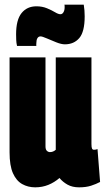

<svg xmlns="http://www.w3.org/2000/svg" viewBox="-20 -793 450 823"><path d="M131 10Q100 10 75 -4Q50 -18 35.5 -50.5Q21 -83 21 -140V-547H175V-166Q175 -152 181 -146.5Q187 -141 194 -141Q208 -141 219 -151V-547H372V-176Q372 -161 374.5 -156Q377 -151 383 -151Q391 -151 398 -154L409 -13Q392 -4 370.5 3Q349 10 319 10Q290 10 269.5 -1.5Q249 -13 235 -30Q213 -11 187 -0.5Q161 10 131 10ZM53 -596Q50 -609 49.5 -622Q49 -635 49 -646Q49 -708 72.5 -737Q96 -766 136 -766Q161 -766 181.5 -757.5Q202 -749 216 -740.5Q230 -732 239 -732Q247 -732 252 -740.5Q257 -749 257 -760Q257 -762 257 -766.5Q257 -771 256 -773H339Q343 -749 343 -723Q343 -657 320 -630Q297 -603 258 -603Q243 -603 221.5 -611.5Q200 -620 180.5 -628.5Q161 -637 154 -637Q145 -637 140.5 -629.5Q136 -622 136 -611Q136 -607 135.5 -603Q135 -599 136 -596Z"/></svg>

Font: Georama ExtraCondensed ExtraBold
Style: Regular
Weight: 800
Width: 2
Designer: Jean-Baptiste Levee
Foundry: Production Type
Version: Version 1.000